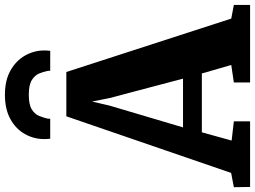

<svg xmlns="http://www.w3.org/2000/svg" viewBox="-164 -888 1036 780"><g transform="rotate(-90 354.0 -498.0)"><path d="M41.5 -77 271.5 -746.5H451.5L668.5 -76.5L724 -66V0H409V-66L480 -76.5L445.5 -196H206.5L173 -75L251 -66V0H-15.5L-16.5 -66ZM424.5 -272.5 345.5 -571.5 331.5 -642 315 -571 226.5 -272.5ZM359 -996Q417.5 -996 457.5 -973.5Q497.5 -951 518.2 -914.5Q539 -878 539 -836Q539 -822.5 537.5 -812H456.5Q456.5 -814 456.5 -817.5Q456.5 -821 455.5 -824.5Q452.5 -839.5 445.5 -856.8Q438.5 -874 419 -886.5Q399.5 -899 359 -899Q318.5 -899 299 -886.5Q279.5 -874 272.8 -856.5Q266 -839 262.5 -824.5Q262 -821 261.8 -817.5Q261.5 -814 261.5 -812H180.5Q179 -822.5 179 -836.5Q179 -878.5 199.5 -915Q220 -951.5 260.2 -973.8Q300.5 -996 359 -996Z"/></g></svg>

Font: Merriweather Black
Style: Regular
Weight: 900
Designer: Eben Sorkin
Foundry: Eben Sorkin
Version: Version 2.200;gftools[0.9.31]